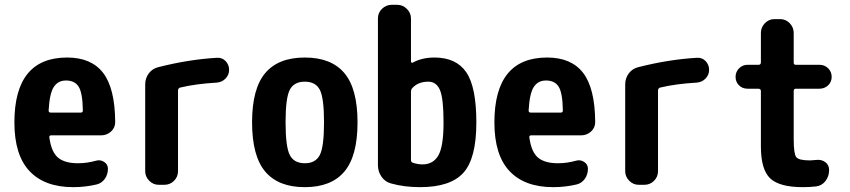

<svg xmlns="http://www.w3.org/2000/svg" viewBox="-20 -770 3540 800"><path d="M316.4 -300.8Q325.2 -300.8 325.2 -309.6Q324.2 -381.8 308.1 -408.2Q292 -434.6 254.9 -434.6Q221.7 -434.6 204.1 -407.7Q186.5 -380.9 182.6 -309.6Q182.6 -300.8 191.4 -300.8ZM259.8 -530.3Q360.4 -530.3 409.7 -466.3Q459 -402.3 460 -261.7Q460 -237.3 442.4 -221.7Q424.8 -206.1 401.4 -206.1H193.4Q184.6 -206.1 185.5 -198.2Q193.4 -137.7 221.2 -113.8Q249 -89.8 304.7 -89.8Q342.8 -89.8 380.9 -100.6Q398.4 -105.5 414.1 -95.2Q429.7 -85 429.7 -66.4Q429.7 -43 416.5 -24.4Q403.3 -5.9 380.9 -1Q334 9.8 285.2 9.8Q166 9.8 103 -57.1Q40 -124 40 -259.8Q40 -530.3 259.8 -530.3Z M884.8 -529.3Q906.2 -530.3 920.4 -515.1Q934.6 -500 934.6 -479Q934.6 -458 919.9 -442.9Q905.3 -427.7 883.8 -425.8Q796.9 -420.9 731.4 -405.3Q722.7 -403.3 721.7 -393.6V-56.6Q721.7 -33.2 705.1 -16.6Q688.5 0 665 0H641.6Q618.2 0 601.6 -17.1Q585 -34.2 585 -56.6V-418Q585 -444.3 600.1 -464.4Q615.2 -484.4 639.6 -490.2Q766.6 -522.5 884.8 -529.3Z M1187.5 -124Q1205.1 -89.8 1250 -89.8Q1294.9 -89.8 1312.5 -124Q1330.1 -158.2 1330.1 -260.3Q1330.1 -362.3 1312.5 -396Q1294.9 -429.7 1250 -429.7Q1205.1 -429.7 1187.5 -396Q1169.9 -362.3 1169.9 -260.3Q1169.9 -158.2 1187.5 -124ZM1085 -465.3Q1139.6 -530.3 1250 -530.3Q1360.4 -530.3 1415 -465.3Q1469.7 -400.4 1469.7 -260.3Q1469.7 -120.1 1415 -55.2Q1360.4 9.8 1250 9.8Q1139.6 9.8 1085 -55.2Q1030.3 -120.1 1030.3 -260.3Q1030.3 -400.4 1085 -465.3Z M1740.2 -85Q1785.2 -85 1806.6 -122.6Q1828.1 -160.2 1828.1 -259.8Q1828.1 -358.4 1813.5 -394Q1798.8 -429.7 1764.6 -429.7Q1721.7 -429.7 1697.3 -402.3Q1692.4 -397.5 1692.4 -385.7V-103.5Q1692.4 -94.7 1700.2 -91.8Q1721.7 -85 1740.2 -85ZM1790 -530.3Q1880.9 -530.3 1922.9 -468.8Q1964.8 -407.2 1964.8 -259.8Q1964.8 -109.4 1910.6 -49.8Q1856.4 9.8 1730.5 9.8Q1663.1 9.8 1608.4 -5.9Q1584 -12.7 1569.3 -34.2Q1554.7 -55.7 1554.7 -82V-693.4Q1554.7 -716.8 1571.8 -733.4Q1588.9 -750 1612.3 -750H1634.8Q1658.2 -750 1675.3 -732.9Q1692.4 -715.8 1692.4 -693.4V-513.7Q1692.4 -510.7 1694.8 -509.3Q1697.3 -507.8 1699.2 -508.8Q1738.3 -530.3 1790 -530.3Z M2316.4 -300.8Q2325.2 -300.8 2325.2 -309.6Q2324.2 -381.8 2308.1 -408.2Q2292 -434.6 2254.9 -434.6Q2221.7 -434.6 2204.1 -407.7Q2186.5 -380.9 2182.6 -309.6Q2182.6 -300.8 2191.4 -300.8ZM2259.8 -530.3Q2360.4 -530.3 2409.7 -466.3Q2459 -402.3 2460 -261.7Q2460 -237.3 2442.4 -221.7Q2424.8 -206.1 2401.4 -206.1H2193.4Q2184.6 -206.1 2185.5 -198.2Q2193.4 -137.7 2221.2 -113.8Q2249 -89.8 2304.7 -89.8Q2342.8 -89.8 2380.9 -100.6Q2398.4 -105.5 2414.1 -95.2Q2429.7 -85 2429.7 -66.4Q2429.7 -43 2416.5 -24.4Q2403.3 -5.9 2380.9 -1Q2334 9.8 2285.2 9.8Q2166 9.8 2103 -57.1Q2040 -124 2040 -259.8Q2040 -530.3 2259.8 -530.3Z M2884.8 -529.3Q2906.2 -530.3 2920.4 -515.1Q2934.6 -500 2934.6 -479Q2934.6 -458 2919.9 -442.9Q2905.3 -427.7 2883.8 -425.8Q2796.9 -420.9 2731.4 -405.3Q2722.7 -403.3 2721.7 -393.6V-56.6Q2721.7 -33.2 2705.1 -16.6Q2688.5 0 2665 0H2641.6Q2618.2 0 2601.6 -17.1Q2585 -34.2 2585 -56.6V-418Q2585 -444.3 2600.1 -464.4Q2615.2 -484.4 2639.6 -490.2Q2766.6 -522.5 2884.8 -529.3Z M3295.9 -400.4Q3287.1 -400.4 3287.1 -390.6V-190.4Q3287.1 -129.9 3297.4 -115.7Q3307.6 -101.6 3355.5 -101.6Q3362.3 -101.6 3379.9 -103.5Q3402.3 -106.4 3418.5 -94.7Q3434.6 -83 3434.6 -61.5Q3434.6 -35.2 3419.4 -15.6Q3404.3 3.9 3379.9 6.8Q3353.5 9.8 3325.2 9.8Q3227.5 9.8 3189 -26.9Q3150.4 -63.5 3150.4 -160.2V-390.6Q3150.4 -399.4 3140.6 -400.4H3094.7Q3073.2 -400.4 3059.1 -414.6Q3044.9 -428.7 3044.9 -449.7Q3044.9 -470.7 3059.6 -485.4Q3074.2 -500 3094.7 -500H3140.6Q3149.4 -500 3150.4 -508.8V-632.8Q3150.4 -656.2 3167 -673.3Q3183.6 -690.4 3207 -690.4H3230.5Q3253.9 -690.4 3270.5 -673.3Q3287.1 -656.2 3287.1 -632.8V-508.8Q3287.1 -500 3295.9 -500H3394.5Q3416 -500 3430.7 -485.4Q3445.3 -470.7 3445.3 -449.7Q3445.3 -428.7 3430.7 -414.6Q3416 -400.4 3394.5 -400.4Z"/></svg>

Font: Rounded Mgen+ 1mn bold
Style: Bold
Weight: 700
Designer: [Source Han Sans]
Ryoko NISHIZUKA  (kana & ideographs); Paul D. Hunt (Latin, Greek & Cyrillic); Wenlong ZHANG  (bopomofo
Version: Version 1.059.20150602